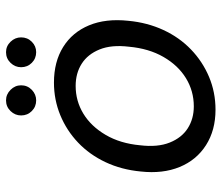

<svg xmlns="http://www.w3.org/2000/svg" viewBox="-69 -654 735 637"><g transform="rotate(-90 298.5 -335.5)"><path d="M253 12Q185 12 135.5 -19.5Q86 -51 63 -107Q40 -163 48 -236Q54 -300 79 -353Q104 -406 144 -444Q184 -482 235 -503Q286 -524 343 -524Q412 -524 461 -493.5Q510 -463 533 -407.5Q556 -352 548 -277Q542 -214 517.5 -161Q493 -108 453 -69.5Q413 -31 362 -9.5Q311 12 253 12ZM264 -60Q315 -60 357.5 -86Q400 -112 428 -160.5Q456 -209 462 -275Q469 -333 453 -372.5Q437 -412 405.5 -432Q374 -452 332 -452Q282 -452 240 -426.5Q198 -401 169.5 -352.5Q141 -304 135 -238Q128 -180 144 -140Q160 -100 191.5 -80Q223 -60 264 -60ZM284 -583Q263 -583 248.5 -597.5Q234 -612 234 -633Q234 -653 248.5 -668Q263 -683 284 -683Q304 -683 319 -668Q334 -653 334 -633Q334 -612 319 -597.5Q304 -583 284 -583ZM444 -583Q423 -583 408.5 -597.5Q394 -612 394 -633Q394 -653 408.5 -668Q423 -683 444 -683Q464 -683 478.5 -668Q493 -653 493 -633Q493 -612 478.5 -597.5Q464 -583 444 -583Z"/></g></svg>

Font: DM Sans 12pt
Style: Italic
Weight: 400
Italic angle: -10°
Version: Version 4.004;gftools[0.9.30]